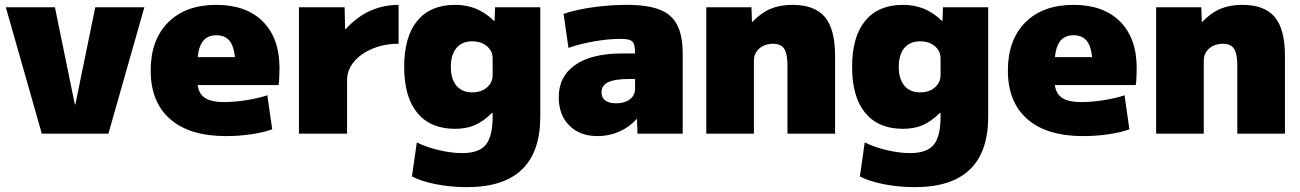

<svg xmlns="http://www.w3.org/2000/svg" viewBox="-20 -550 5350 790"><path d="M152 0 4 -520H206L288 -120H290L372 -520H574L426 0Z M910 10Q760 10 680 -60Q600 -130 600 -260Q600 -386 672 -458Q744 -530 870 -530Q993 -530 1061.5 -461.5Q1130 -393 1130 -270Q1130 -252 1129 -230Q1128 -208 1126 -200H710V-315H971L948 -280Q948 -345 929.5 -375Q911 -405 870 -405Q830 -405 811 -375Q792 -345 792 -280V-220Q792 -172 818 -151Q844 -130 902 -130Q945 -130 995 -138Q1045 -146 1080 -158L1100 -18Q1065 -5 1013.5 2.5Q962 10 910 10Z M1210 0V-520H1398L1400 -430H1402Q1432 -463 1466.5 -485.5Q1501 -508 1540 -519Q1579 -530 1620 -530V-370Q1562 -370 1513.5 -350Q1465 -330 1436.5 -296Q1408 -262 1408 -220V0Z M1901 220Q1835 220 1774 208Q1713 196 1675 176L1695 36Q1733 55 1785 67.5Q1837 80 1882 80Q1950 80 1978.5 46Q2007 12 2007 -70V-86H2005Q1968 -50 1933.5 -35Q1899 -20 1852 -20Q1751 -20 1697 -85.5Q1643 -151 1643 -275Q1643 -399 1697 -464.5Q1751 -530 1852 -530Q1899 -530 1937.5 -514.5Q1976 -499 2013 -464H2015L2017 -520H2203V-70Q2203 75 2127.5 147.5Q2052 220 1901 220ZM1923 -170Q1948 -170 1966.5 -179Q1985 -188 1996 -204Q2007 -220 2007 -240V-310Q2007 -331 1996 -346.5Q1985 -362 1966.5 -371Q1948 -380 1923 -380Q1881 -380 1858 -352.5Q1835 -325 1835 -275Q1835 -225 1858 -197.5Q1881 -170 1923 -170Z M2439 10Q2366 10 2322.5 -33.5Q2279 -77 2279 -150Q2279 -236 2347 -283Q2415 -330 2539 -330H2593Q2593 -355 2588.5 -368Q2584 -381 2571 -385.5Q2558 -390 2533 -390Q2484 -390 2426 -380Q2368 -370 2319 -353L2299 -493Q2353 -511 2422 -520.5Q2491 -530 2560 -530Q2644 -530 2694 -510.5Q2744 -491 2766.5 -447Q2789 -403 2789 -330V0H2603L2601 -60H2599Q2570 -27 2528 -8.5Q2486 10 2439 10ZM2515 -125Q2539 -125 2556.5 -132.5Q2574 -140 2583.5 -153.5Q2593 -167 2593 -185V-225H2569Q2510 -225 2482.5 -212Q2455 -199 2455 -170Q2455 -148 2470.5 -136.5Q2486 -125 2515 -125Z M2886 0V-520H3072L3074 -460H3076Q3111 -497 3150 -513.5Q3189 -530 3241 -530Q3332 -530 3374 -480Q3416 -430 3416 -320V0H3220V-280Q3220 -329 3206.5 -349.5Q3193 -370 3161 -370Q3138 -370 3120 -361Q3102 -352 3092 -336.5Q3082 -321 3082 -300V0Z M3744 220Q3678 220 3617 208Q3556 196 3518 176L3538 36Q3576 55 3628 67.5Q3680 80 3725 80Q3793 80 3821.5 46Q3850 12 3850 -70V-86H3848Q3811 -50 3776.5 -35Q3742 -20 3695 -20Q3594 -20 3540 -85.5Q3486 -151 3486 -275Q3486 -399 3540 -464.5Q3594 -530 3695 -530Q3742 -530 3780.5 -514.5Q3819 -499 3856 -464H3858L3860 -520H4046V-70Q4046 75 3970.5 147.5Q3895 220 3744 220ZM3766 -170Q3791 -170 3809.5 -179Q3828 -188 3839 -204Q3850 -220 3850 -240V-310Q3850 -331 3839 -346.5Q3828 -362 3809.5 -371Q3791 -380 3766 -380Q3724 -380 3701 -352.5Q3678 -325 3678 -275Q3678 -225 3701 -197.5Q3724 -170 3766 -170Z M4437 10Q4287 10 4207 -60Q4127 -130 4127 -260Q4127 -386 4199 -458Q4271 -530 4397 -530Q4520 -530 4588.5 -461.5Q4657 -393 4657 -270Q4657 -252 4656 -230Q4655 -208 4653 -200H4237V-315H4498L4475 -280Q4475 -345 4456.5 -375Q4438 -405 4397 -405Q4357 -405 4338 -375Q4319 -345 4319 -280V-220Q4319 -172 4345 -151Q4371 -130 4429 -130Q4472 -130 4522 -138Q4572 -146 4607 -158L4627 -18Q4592 -5 4540.5 2.5Q4489 10 4437 10Z M4737 0V-520H4923L4925 -460H4927Q4962 -497 5001 -513.5Q5040 -530 5092 -530Q5183 -530 5225 -480Q5267 -430 5267 -320V0H5071V-280Q5071 -329 5057.5 -349.5Q5044 -370 5012 -370Q4989 -370 4971 -361Q4953 -352 4943 -336.5Q4933 -321 4933 -300V0Z"/></svg>

Font: M PLUS 1 Black
Style: Regular
Weight: 900
Designer: Coji Morishita
Foundry: UNDERFOREST DESIGN
Version: Version 1.001